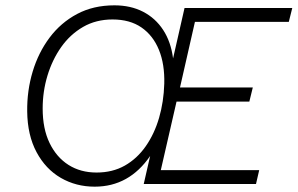

<svg xmlns="http://www.w3.org/2000/svg" viewBox="-20 -690 1116 720"><path d="M335 10Q265 10 208 -23Q151 -56 117 -119.5Q83 -183 82 -272Q81 -350 102.5 -421.5Q124 -493 166 -549Q208 -605 269 -637.5Q330 -670 409 -670Q470 -670 516.5 -646Q563 -622 592 -577.5Q621 -533 629 -471L672 -660H1076L1063 -608H711L655 -362H928L915 -309H642L583 -52H952L940 0H519L543 -105Q504 -48 452 -19Q400 10 335 10ZM342 -43Q402 -43 448 -69Q494 -95 526.5 -141.5Q559 -188 576.5 -248Q594 -308 596 -376Q598 -449 576 -503Q554 -557 510.5 -587Q467 -617 402 -617Q340 -617 291.5 -589Q243 -561 209.5 -513.5Q176 -466 158 -406.5Q140 -347 140 -283Q140 -207 166 -153.5Q192 -100 237 -71.5Q282 -43 342 -43Z"/></svg>

Font: Kantumruy Pro Light
Style: Italic
Weight: 300
Italic angle: -13°
Version: Version 1.002